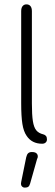

<svg xmlns="http://www.w3.org/2000/svg" viewBox="-20 -650 250 879"><path d="M173 8Q183 8 189 2.5Q195 -3 195 -12Q195 -22 190.5 -27.5Q186 -33 178 -35Q157 -40 146 -53.5Q135 -67 130.5 -95.5Q126 -124 126 -176V-599Q126 -614 119.5 -622Q113 -630 101 -630Q90 -630 83.5 -622Q77 -614 77 -599V-178Q77 -117 82.5 -82.5Q88 -48 102 -28Q126 8 173 8ZM100 70 77 183Q77 185 76.5 187.5Q76 190 76 192Q76 199 81 204Q86 209 93 209Q104 209 109.5 205Q115 201 118 190L150 77Q152 74 152.5 71Q153 68 153 66Q153 57 146.5 51.5Q140 46 126 46Q115 46 109 51.5Q103 57 100 70Z"/></svg>

Font: Beiruti Light
Style: Regular
Weight: 300
Designer: Arlette Boutros
Foundry: Boutros
Version: Version 1.41